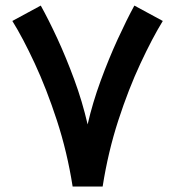

<svg xmlns="http://www.w3.org/2000/svg" viewBox="-20 -686 644 706"><path d="M247.1 0Q227.1 -127.4 189.2 -243.2Q151.4 -358.9 107.7 -452.9Q64 -546.9 25.4 -608.9L129.9 -665.5Q158.2 -614.7 190.7 -544.7Q223.1 -474.6 252.9 -393.8Q282.7 -313 302.2 -228.5Q320.3 -307.6 350.1 -388.9Q379.9 -470.2 413.1 -542.5Q446.3 -614.7 474.1 -665.5L578.6 -608.9Q540.5 -546.9 496.6 -452.9Q452.6 -358.9 415 -243.2Q377.4 -127.4 357.4 0Z"/></svg>

Font: Vazirmatn RD FD SemiBold
Style: Regular
Weight: 600
Designer: Saber Rastikerdar
Foundry: Saber Rastikerdar
Version: Version 33.003